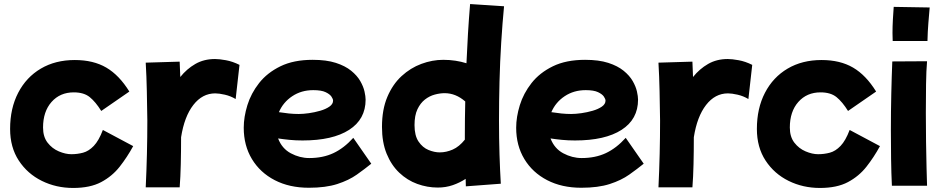

<svg xmlns="http://www.w3.org/2000/svg" viewBox="-20 -849 4656 950"><path d="M342 81Q258 81 187 46Q116 11 73 -54.5Q30 -120 30 -211Q30 -313 70 -390Q110 -467 182 -509.5Q254 -552 350 -552Q442 -552 506 -514.5Q570 -477 620 -396L481 -300Q453 -345 424 -368.5Q395 -392 345 -392Q277 -392 235 -344.5Q193 -297 193 -218Q193 -172 215.5 -143Q238 -114 271 -100Q304 -86 333 -86Q363 -86 391 -93.5Q419 -101 444 -127Q469 -153 489 -206L639 -126Q609 -71 572 -24Q535 23 480.5 52Q426 81 342 81Z M701 78Q705 -5 707 -88Q709 -171 709 -252Q708 -326 706.5 -398.5Q705 -471 701 -539L869 -544Q870 -507 872 -468Q904 -508 946.5 -532.5Q989 -557 1044 -557Q1065 -557 1098 -551Q1131 -545 1165 -528L1146 -359Q1121 -374 1092.5 -380.5Q1064 -387 1045 -387Q981 -387 936.5 -329.5Q892 -272 876 -170Q876 -100 874.5 -36.5Q873 27 869 78Z M1508 80Q1412 80 1339.5 42.5Q1267 5 1226.5 -62Q1186 -129 1186 -217Q1186 -270 1204 -328.5Q1222 -387 1262 -438Q1302 -489 1367.5 -521Q1433 -553 1527 -553Q1595 -553 1641.5 -538Q1688 -523 1717.5 -499Q1747 -475 1762.5 -448Q1778 -421 1783.5 -396.5Q1789 -372 1789 -356Q1789 -259 1707.5 -206.5Q1626 -154 1477 -154Q1443 -154 1412.5 -157Q1382 -160 1356 -164Q1375 -114 1419 -90.5Q1463 -67 1510 -67Q1578 -67 1630 -91.5Q1682 -116 1728 -167L1817 -39Q1785 -13 1745.5 15Q1706 43 1649 61.5Q1592 80 1508 80ZM1530 -403Q1471 -403 1426 -373Q1381 -343 1360 -294Q1385 -290 1409.5 -287.5Q1434 -285 1458 -285Q1480 -285 1508.5 -289Q1537 -293 1564.5 -301Q1592 -309 1610 -321.5Q1628 -334 1628 -351Q1628 -359 1620 -371Q1612 -383 1591 -393Q1570 -403 1530 -403Z M2146 79Q2094 79 2044.5 61Q1995 43 1955.5 5.5Q1916 -32 1893 -88.5Q1870 -145 1870 -221Q1870 -307 1896.5 -369.5Q1923 -432 1967 -472.5Q2011 -513 2065 -533Q2119 -553 2173 -553Q2205 -553 2234 -548.5Q2263 -544 2288 -536Q2291 -609 2295.5 -683Q2300 -757 2306 -829L2474 -818Q2466 -735 2460 -639.5Q2454 -544 2451.5 -445Q2449 -346 2449 -252Q2449 -164 2451.5 -84.5Q2454 -5 2458 60L2285 73Q2284 54 2284 36Q2255 55 2220.5 67Q2186 79 2146 79ZM2031 -230Q2031 -178 2051 -148.5Q2071 -119 2100 -107Q2129 -95 2156 -95Q2188 -95 2220 -109Q2252 -123 2280 -158Q2280 -170 2280 -181Q2280 -262 2282 -347Q2235 -388 2180 -388Q2157 -388 2131 -381Q2105 -374 2082.5 -356.5Q2060 -339 2045.5 -308.5Q2031 -278 2031 -230Z M2856 80Q2760 80 2687.5 42.5Q2615 5 2574.5 -62Q2534 -129 2534 -217Q2534 -270 2552 -328.5Q2570 -387 2610 -438Q2650 -489 2715.5 -521Q2781 -553 2875 -553Q2943 -553 2989.5 -538Q3036 -523 3065.5 -499Q3095 -475 3110.5 -448Q3126 -421 3131.5 -396.5Q3137 -372 3137 -356Q3137 -259 3055.5 -206.5Q2974 -154 2825 -154Q2791 -154 2760.5 -157Q2730 -160 2704 -164Q2723 -114 2767 -90.5Q2811 -67 2858 -67Q2926 -67 2978 -91.5Q3030 -116 3076 -167L3165 -39Q3133 -13 3093.5 15Q3054 43 2997 61.5Q2940 80 2856 80ZM2878 -403Q2819 -403 2774 -373Q2729 -343 2708 -294Q2733 -290 2757.5 -287.5Q2782 -285 2806 -285Q2828 -285 2856.5 -289Q2885 -293 2912.5 -301Q2940 -309 2958 -321.5Q2976 -334 2976 -351Q2976 -359 2968 -371Q2960 -383 2939 -393Q2918 -403 2878 -403Z M3238 78Q3242 -5 3244 -88Q3246 -171 3246 -252Q3245 -326 3243.5 -398.5Q3242 -471 3238 -539L3406 -544Q3407 -507 3409 -468Q3441 -508 3483.5 -532.5Q3526 -557 3581 -557Q3602 -557 3635 -551Q3668 -545 3702 -528L3683 -359Q3658 -374 3629.5 -380.5Q3601 -387 3582 -387Q3518 -387 3473.5 -329.5Q3429 -272 3413 -170Q3413 -100 3411.5 -36.5Q3410 27 3406 78Z M4037 81Q3953 81 3882 46Q3811 11 3768 -54.5Q3725 -120 3725 -211Q3725 -313 3765 -390Q3805 -467 3877 -509.5Q3949 -552 4045 -552Q4137 -552 4201 -514.5Q4265 -477 4315 -396L4176 -300Q4148 -345 4119 -368.5Q4090 -392 4040 -392Q3972 -392 3930 -344.5Q3888 -297 3888 -218Q3888 -172 3910.5 -143Q3933 -114 3966 -100Q3999 -86 4028 -86Q4058 -86 4086 -93.5Q4114 -101 4139 -127Q4164 -153 4184 -206L4334 -126Q4304 -71 4267 -24Q4230 23 4175.5 52Q4121 81 4037 81Z M4397 -646Q4397 -655 4396.5 -664.5Q4396 -674 4396 -686Q4396 -718 4398 -754Q4400 -790 4402 -815L4580 -812Q4577 -778 4573.5 -735Q4570 -692 4569 -646ZM4393 70Q4390 8 4389 -62.5Q4388 -133 4388 -204Q4388 -297 4390 -385Q4392 -473 4395 -545L4567 -546Q4563 -500 4562 -432.5Q4561 -365 4561 -291Q4561 -218 4562 -147Q4563 -76 4564.5 -18.5Q4566 39 4567 70Z"/></svg>

Font: KN Bobohei
Style: Bold
Weight: 700
Designer: Kingnam Type Foundry
Version: Version 1.710;March 18, 2023